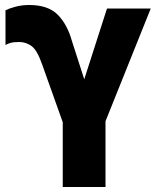

<svg xmlns="http://www.w3.org/2000/svg" viewBox="-20 -748 640 768"><path d="M402 0V-263L583 -714H408L317 -431L268 -583Q250 -649 211.5 -688.5Q173 -728 97 -728Q67 -728 41.5 -721Q16 -714 2 -707V-568Q10 -573 22.5 -576.5Q35 -580 57 -580Q84 -580 106.5 -563.5Q129 -547 149 -489L231 -259V0Z"/></svg>

Font: Noto Sans Mono UI ExtraBold
Style: Regular
Weight: 800
Designer: Monotype Design team
Foundry: Monotype Imaging Inc.
Version: 1.000